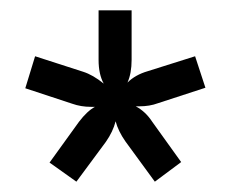

<svg xmlns="http://www.w3.org/2000/svg" viewBox="-20 -694 448 372"><path d="M331 -380 280 -342 223 -420Q209 -440 204 -459Q199 -439 185 -419L128 -342L76 -379L133 -458Q149 -479 164 -487H156Q137 -487 120 -493L29 -523L48 -585L141 -555Q160 -549 181 -532Q171 -550 171 -578V-674H235V-578Q235 -552 227 -534Q242 -549 266 -556L358 -585L378 -524L286 -494Q270 -488 250 -488H243Q262 -478 275 -458Z"/></svg>

Font: Hind Madurai
Style: Regular
Weight: 400
Designer: Jyotish Sonowal
Foundry: Indian Type Foundry
Version: Version 1.001;PS 1.0;hotconv 1.0.86;makeotf.lib2.5.63406; tt